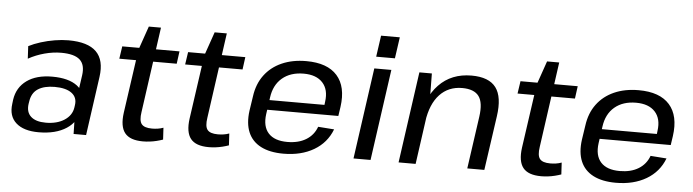

<svg xmlns="http://www.w3.org/2000/svg" viewBox="-46 -930 4089 1133"><g transform="rotate(5 1998.0 -364.0)"><path d="M410 -182 434 -349Q443 -412 410.5 -441.5Q378 -471 300 -471Q252 -471 201.5 -457.5Q151 -444 106 -419L102 -493Q133 -509 173 -521.5Q213 -534 255.5 -541Q298 -548 336 -548Q451 -548 501 -498.5Q551 -449 537 -349L488 0H414ZM207 8Q118 8 73 -32.5Q28 -73 38 -146L41 -171Q52 -244 109 -285Q166 -326 259 -326Q357 -326 408 -287Q459 -248 449 -175L445 -149Q435 -75 371.5 -33.5Q308 8 207 8ZM244 -52Q311 -52 354.5 -80.5Q398 -109 405 -156L407 -170Q414 -216 380 -241.5Q346 -267 279 -267Q217 -267 180 -243Q143 -219 136 -166L134 -154Q127 -105 156 -78.5Q185 -52 244 -52Z M825 8Q748 8 717.5 -30.5Q687 -69 698 -150L752 -529L801 -670H873L802 -164Q794 -113 810 -92.5Q826 -72 872 -72Q889 -72 906 -74.5Q923 -77 939 -83L943 -13Q926 -7 906 -2Q886 3 865 5.5Q844 8 825 8ZM655 -540H994L984 -466H644Z M1215 8Q1138 8 1107.5 -30.5Q1077 -69 1088 -150L1142 -529L1191 -670H1263L1192 -164Q1184 -113 1200 -92.5Q1216 -72 1262 -72Q1279 -72 1296 -74.5Q1313 -77 1329 -83L1333 -13Q1316 -7 1296 -2Q1276 3 1255 5.5Q1234 8 1215 8ZM1045 -540H1384L1374 -466H1034Z M1657 8Q1576 8 1523 -19.5Q1470 -47 1448 -99.5Q1426 -152 1436 -227L1449 -313Q1459 -387 1498 -439.5Q1537 -492 1600 -520Q1663 -548 1745 -548Q1870 -548 1928 -482.5Q1986 -417 1969 -296L1961 -242H1521L1529 -300H1889L1871 -277L1876 -319Q1886 -391 1848.5 -432Q1811 -473 1736 -473Q1658 -473 1609 -431.5Q1560 -390 1550 -315L1536 -216Q1526 -142 1562 -102.5Q1598 -63 1674 -63Q1740 -63 1785 -90.5Q1830 -118 1848 -168L1943 -161Q1912 -80 1837 -36Q1762 8 1657 8Z M2249 -540 2173 0H2072L2148 -540ZM2282 -736 2264 -610H2153L2171 -736Z M2790 -310Q2802 -394 2774 -432Q2746 -470 2675 -470Q2594 -470 2542 -414.5Q2490 -359 2475 -254L2424 -184L2434 -249Q2456 -393 2530.5 -470.5Q2605 -548 2724 -548Q2827 -548 2868.5 -492.5Q2910 -437 2893 -321L2847 0H2746ZM2415 -540H2489L2491 -364L2440 0H2339Z M3184 8Q3107 8 3076.5 -30.5Q3046 -69 3057 -150L3111 -529L3160 -670H3232L3161 -164Q3153 -113 3169 -92.5Q3185 -72 3231 -72Q3248 -72 3265 -74.5Q3282 -77 3298 -83L3302 -13Q3285 -7 3265 -2Q3245 3 3224 5.5Q3203 8 3184 8ZM3014 -540H3353L3343 -466H3003Z M3626 8Q3545 8 3492 -19.5Q3439 -47 3417 -99.5Q3395 -152 3405 -227L3418 -313Q3428 -387 3467 -439.5Q3506 -492 3569 -520Q3632 -548 3714 -548Q3839 -548 3897 -482.5Q3955 -417 3938 -296L3930 -242H3490L3498 -300H3858L3840 -277L3845 -319Q3855 -391 3817.5 -432Q3780 -473 3705 -473Q3627 -473 3578 -431.5Q3529 -390 3519 -315L3505 -216Q3495 -142 3531 -102.5Q3567 -63 3643 -63Q3709 -63 3754 -90.5Q3799 -118 3817 -168L3912 -161Q3881 -80 3806 -36Q3731 8 3626 8Z"/></g></svg>

Font: Pathway Extreme 28pt Medium
Style: Italic
Weight: 500
Italic angle: -8°
Designer: Eduardo Rodriguez Tunni
Foundry: Eduardo Rodriguez Tunni
Version: Version 1.001;gftools[0.9.26]